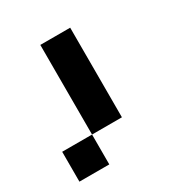

<svg xmlns="http://www.w3.org/2000/svg" viewBox="-191 -344 473 506"><g transform="rotate(-30 45.5 -91.0)"><path d="M0 -272.7H90.9V-181.8H0ZM0 -181.8H90.9V-90.9H0ZM0 -90.9H90.9V0H0ZM-90.9 0H0V90.9H-90.9Z"/></g></svg>

Font: Micro 5
Style: Regular
Weight: 400
Designer: Sarah Cadigan-Fried
Version: Version 1.000; ttfautohint (v1.8.4.7-5d5b)